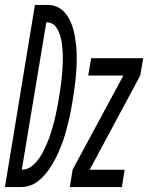

<svg xmlns="http://www.w3.org/2000/svg" viewBox="-62 -755 598 775"><path d="M-42 0 79 -735H136Q155 -734 171 -726Q187 -718 198.5 -705.5Q210 -693 218 -677.5Q226 -662 231.5 -644.5Q237 -627 240 -609.5Q243 -592 245 -573.5Q247 -555 247.5 -536.5Q248 -518 247.5 -499.5Q247 -481 245.5 -462.5Q244 -444 242 -425Q240 -406 237 -387Q234 -368 231 -349Q231 -349 231 -349Q231 -349 231 -349V-348Q228 -331 225 -313.5Q222 -296 218 -279Q214 -262 209.5 -244.5Q205 -227 200 -210Q195 -193 188.5 -176Q182 -159 175 -142.5Q168 -126 159 -109.5Q150 -93 140 -77.5Q130 -62 117.5 -48Q105 -34 90 -22.5Q75 -11 57.5 -5.5Q40 0 23 0ZM26 -70Q38 -70 49.5 -74.5Q61 -79 71 -88Q81 -97 89 -107Q97 -117 103.5 -127.5Q110 -138 115.5 -149.5Q121 -161 126 -172.5Q131 -184 135.5 -195.5Q140 -207 143.5 -219Q147 -231 150.5 -242.5Q154 -254 157 -266Q160 -278 162.5 -290Q165 -302 167.5 -313.5Q170 -325 172 -337Q174 -349 176 -361Q178 -373 180 -385.5Q182 -398 183.5 -410.5Q185 -423 186.5 -435Q188 -447 189 -459.5Q190 -472 190.5 -484Q191 -496 191.5 -508.5Q192 -521 191.5 -533Q191 -545 190 -557Q189 -569 187.5 -580.5Q186 -592 183 -603.5Q180 -615 175.5 -625.5Q171 -636 164.5 -645.5Q158 -655 147.5 -660Q137 -665 125 -665ZM220 0 231 -70 436 -450H294L306 -520H516L504 -450L300 -70H441L430 0Z"/></svg>

Font: Iosevka SS04
Style: Italic
Weight: 400
Italic angle: -9°
Monospace: yes
Designer: Belleve Invis
Foundry: Belleve Invis
Version: Version 19.0.0; ttfautohint (v1.8.4)